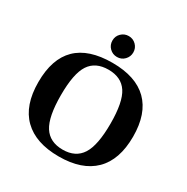

<svg xmlns="http://www.w3.org/2000/svg" viewBox="-192 -1021 1162 1194"><g transform="rotate(30 389.0 -423.5)"><path d="M210.9 -328.1Q210.9 -172.4 253.7 -105.7Q296.4 -39.1 389.2 -39.1Q481.4 -39.1 524.2 -106Q566.9 -172.9 566.9 -328.1Q566.9 -482.9 524.2 -547.9Q481.4 -612.8 389.2 -612.8Q296.4 -612.8 253.7 -547.9Q210.9 -482.9 210.9 -328.1ZM48.8 -328.1Q48.8 -662.1 389.2 -662.1Q557.1 -662.1 643.1 -577.4Q729 -492.7 729 -328.1Q729 -161.6 642.1 -75.9Q555.2 9.8 389.2 9.8Q223.6 9.8 136.2 -75.7Q48.8 -161.1 48.8 -328.1ZM318.4 -782.2Q318.4 -814 340.6 -835.4Q362.8 -856.9 393.6 -856.9Q424.8 -856.9 446.5 -835.2Q468.3 -813.5 468.3 -782.2Q468.3 -751.5 446.8 -729.2Q425.3 -707 393.6 -707Q362.3 -707 340.3 -728.8Q318.4 -750.5 318.4 -782.2Z"/></g></svg>

Font: Liberation Serif
Style: Bold
Weight: 700
Designer: Steve Matteson
Foundry: Ascender Corporation
Version: Version 2.1.5